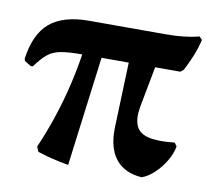

<svg xmlns="http://www.w3.org/2000/svg" viewBox="-61 -540 693 621"><g transform="rotate(10 285.5 -229.5)"><path d="M25 -282 4 -295 2 -302Q13 -384 57 -421.5Q101 -459 186 -459H439Q500 -459 547 -471L556 -461Q549 -432 538.5 -406.5Q528 -381 515 -356L505 -348H183Q139 -348 113.5 -343.5Q88 -339 70.5 -325Q53 -311 32 -282ZM200 12Q172 7 147 1Q122 -5 98 -13L91 -29Q173 -218 192 -423L255 -416ZM441 10Q384 6 355 -30.5Q326 -67 328 -134L338 -415H435L397 -214Q390 -175 400 -151.5Q410 -128 441 -120.5Q472 -113 527 -119L535 -108Q531 -84 516 -59Q501 -34 481 -15.5Q461 3 441 10Z"/></g></svg>

Font: Alegreya SemiBold
Style: Regular
Weight: 600
Designer: Juan Pablo del Peral
Foundry: Huerta Tipografica
Version: Version 2.009